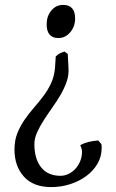

<svg xmlns="http://www.w3.org/2000/svg" viewBox="-20 -489 473 782"><path d="M286 -414Q286 -381 266 -357.5Q246 -334 218 -334Q170 -334 170 -390Q170 -423 189 -446Q208 -469 237 -469Q286 -469 286 -414ZM394 114Q394 149 377 178Q360 207 331.5 228Q303 249 266 261Q229 273 188 273Q116 273 77.5 230.5Q39 188 39 120Q39 83 50.5 54Q62 25 79.5 -0.5Q97 -26 117.5 -49.5Q138 -73 156.5 -97.5Q175 -122 188 -150Q201 -178 204 -212L207 -259Q215 -267 222.5 -271Q230 -275 243 -279L256 -269L259 -212Q261 -184 251.5 -156.5Q242 -129 226.5 -102.5Q211 -76 192.5 -50Q174 -24 158 1Q142 26 131 50.5Q120 75 120 98Q120 158 147.5 192.5Q175 227 226 227Q244 227 260 219Q276 211 288 197.5Q300 184 307 166.5Q314 149 314 130Q314 122 312 115.5Q310 109 307 102Q324 93 341 89Q358 85 380 83L393 98Q394 102 394 106Q394 110 394 114Z"/></svg>

Font: Kalpurush
Style: Regular
Weight: 400
Designer: Md. Tanbin Islam Siyam
Foundry: Tanbin Islam Siyam
Version: Version 0.258